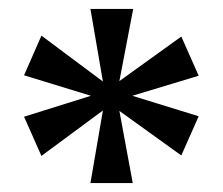

<svg xmlns="http://www.w3.org/2000/svg" viewBox="-20 -780 501 431"><path d="M183 -369 211 -532 73 -430 34 -518 184 -565 34 -611 73 -700 211 -597 183 -760H279L248 -598L387 -698L426 -610L277 -565L426 -519L387 -431L248 -531L278 -369Z"/></svg>

Font: Noto Serif Lao SemiCondensed SemiBold
Style: Regular
Weight: 600
Width: 4
Designer: Monotype Design Team
Foundry: Monotype Imaging Inc.
Version: Version 2.003; ttfautohint (v1.8.4.7-5d5b)